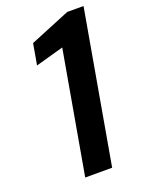

<svg xmlns="http://www.w3.org/2000/svg" viewBox="-135 -766 626 831"><g transform="rotate(-20 178.5 -350.0)"><path d="M110 0 209 -563 80 -527 97 -624 282 -700H357L234 0Z"/></g></svg>

Font: DM Sans SemiBold
Style: Italic
Weight: 600
Italic angle: -10°
Designer: Colophon Foundry, Jonny Pinhorn
Foundry: Colophon Foundry
Version: Version 4.004;gftools[0.9.30]